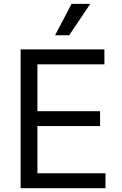

<svg xmlns="http://www.w3.org/2000/svg" viewBox="-20 -986 638 1006"><path d="M88.1 0H532.7V-78.1H176.1V-325.3H504.3V-403.4H176.1V-649.1H527V-727.3H88.1ZM268.5 -801.1H342.3L453.1 -965.9H355.1Z"/></svg>

Font: Magic Ui Pro
Style: Regular
Weight: 400
Designer: Stefan Endress, Andreas Faust
Version: Version 1.000;FEAKit 1.0